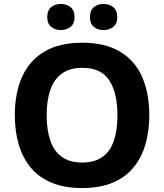

<svg xmlns="http://www.w3.org/2000/svg" viewBox="-20 -941 831 971"><path d="M735 -358Q735 -275 714.5 -207.5Q694 -140 652.5 -91Q611 -42 547 -16Q483 10 395 10Q308 10 243.5 -16Q179 -42 137.5 -91Q96 -140 75.5 -207.5Q55 -275 55 -359Q55 -470 91.5 -552Q128 -634 203.5 -679.5Q279 -725 396 -725Q512 -725 587.5 -679.5Q663 -634 699 -551.5Q735 -469 735 -358ZM216 -358Q216 -284 234.5 -230Q253 -176 293 -147.5Q333 -119 395 -119Q459 -119 498.5 -147.5Q538 -176 556 -230Q574 -284 574 -358Q574 -470 533 -534Q492 -598 396 -598Q333 -598 293 -569Q253 -540 234.5 -486.5Q216 -433 216 -358ZM219 -854Q219 -889 239 -905Q259 -921 288 -921Q316 -921 336.5 -905Q357 -889 357 -854Q357 -821 336.5 -805Q316 -789 288 -789Q259 -789 239 -805Q219 -821 219 -854ZM435 -854Q435 -889 454.5 -905Q474 -921 504 -921Q532 -921 552.5 -905Q573 -889 573 -854Q573 -821 552.5 -805Q532 -789 504 -789Q474 -789 454.5 -805Q435 -821 435 -854Z"/></svg>

Font: Noto Sans Lao
Style: Bold
Weight: 700
Designer: Monotype Design Team
Foundry: Monotype Imaging Inc.
Version: Version 2.003